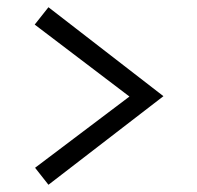

<svg xmlns="http://www.w3.org/2000/svg" viewBox="-20 -614 545 531"><path d="M114 -594 432 -348 114 -103 77 -150 338 -347 76 -546Z"/></svg>

Font: Red Hat Display
Style: Regular
Weight: 400
Designer: Pentagram / MCKL
Foundry: Pentagram / MCKL
Version: Version 1.003; Red Hat Display